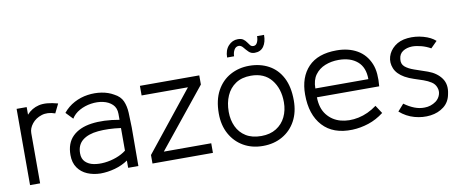

<svg xmlns="http://www.w3.org/2000/svg" viewBox="-62 -946 2935 1220"><g transform="rotate(-10 1405.5 -336.0)"><path d="M50 0V-492H115V-443Q147 -479 193.5 -490Q240 -501 316 -480L287 -421Q239 -438 200 -425.5Q161 -413 138 -384Q115 -355 115 -324V0Z M504 5Q458 4 420 -12Q382 -28 359 -61Q336 -94 336 -143Q336 -220 380 -263Q424 -306 502 -317Q580 -328 682 -310V-348Q682 -387 658.5 -409.5Q635 -432 598.5 -440Q562 -448 521.5 -442Q481 -436 446.5 -417Q412 -398 394 -368L351 -413Q381 -450 422.5 -472Q464 -494 510 -500.5Q556 -507 599.5 -500Q643 -493 677 -473Q716 -453 730.5 -420Q745 -387 747 -343.5Q749 -300 750 -249L749 0H683V-47Q645 -21 597.5 -8Q550 5 504 5ZM682 -111V-257Q600 -268 535.5 -262Q471 -256 434.5 -227Q398 -198 398 -143Q398 -108 418.5 -88Q439 -68 471.5 -61.5Q504 -55 542.5 -59Q581 -63 618 -76.5Q655 -90 682 -111Z M1230 0H840V-55L1146 -438H847V-500H1230V-441L924 -62H1230Z M1552 12Q1481 12 1426.5 -19.5Q1372 -51 1341 -107.5Q1310 -164 1310 -239Q1310 -327 1342.5 -386Q1375 -445 1430 -475Q1485 -505 1552 -505Q1623 -505 1678 -475Q1733 -445 1763.5 -386Q1794 -327 1794 -239Q1794 -164 1763.5 -107.5Q1733 -51 1678 -19.5Q1623 12 1552 12ZM1552 -52Q1609 -52 1649 -77Q1689 -102 1709.5 -144.5Q1730 -187 1730 -239Q1730 -327 1684 -384Q1638 -441 1552 -441Q1493 -441 1453.5 -414.5Q1414 -388 1394 -342.5Q1374 -297 1374 -239Q1374 -186 1394 -143.5Q1414 -101 1453.5 -76.5Q1493 -52 1552 -52ZM1602 -580Q1579 -580 1564 -595Q1549 -610 1537 -625Q1525 -640 1510 -641Q1490 -641 1479.5 -622.5Q1469 -604 1469 -581H1424Q1424 -628 1449.5 -656Q1475 -684 1511 -684Q1533 -684 1545.5 -675Q1558 -666 1566 -654Q1574 -642 1581.5 -633Q1589 -624 1602 -624Q1618 -624 1626.5 -641Q1635 -658 1635 -682H1680Q1680 -636 1660.5 -608Q1641 -580 1602 -580Z M2344 -233H1942Q1943 -162 1977 -119Q2011 -76 2064.5 -61.5Q2118 -47 2180 -60Q2242 -73 2299 -115L2333 -63Q2286 -27 2234 -10Q2182 7 2129 9Q2005 13 1938 -60Q1871 -133 1871 -263Q1871 -375 1933 -440Q1995 -505 2116 -505Q2193 -505 2248.5 -473Q2304 -441 2330 -378Q2342 -349 2345 -312Q2348 -275 2344 -233ZM2118 -443Q2071 -443 2031 -427Q1991 -411 1966.5 -377.5Q1942 -344 1942 -290H2284Q2284 -366 2239 -404.5Q2194 -443 2118 -443Z M2436 -54 2475 -98Q2508 -74 2540.5 -61.5Q2573 -49 2605 -50Q2625 -50 2643.5 -56Q2662 -62 2679 -74Q2700 -90 2708 -114Q2716 -138 2707 -161Q2699 -184 2677.5 -198Q2656 -212 2627.5 -222Q2599 -232 2569 -241.5Q2539 -251 2512 -266Q2465 -293 2449.5 -331Q2434 -369 2445 -406.5Q2456 -444 2489.5 -471Q2523 -498 2574 -503Q2625 -508 2675 -494Q2725 -480 2753 -454L2712 -413Q2684 -429 2652.5 -437.5Q2621 -446 2593 -446Q2558 -445 2533.5 -429Q2509 -413 2506 -380Q2502 -349 2522.5 -331Q2543 -313 2580.5 -300Q2618 -287 2665 -271Q2721 -251 2750.5 -210Q2780 -169 2766 -108Q2757 -58 2720.5 -29.5Q2684 -1 2633.5 5.5Q2583 12 2530.5 -2.5Q2478 -17 2436 -54Z"/></g></svg>

Font: Kulim Park Light
Style: Regular
Weight: 300
Designer: Noponies / Dale Sattler
Foundry: Noponies
Version: Version 1.000; ttfautohint (v1.8.3)